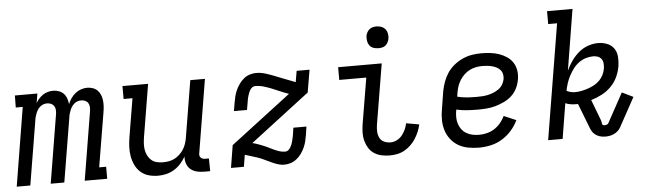

<svg xmlns="http://www.w3.org/2000/svg" viewBox="-47 -912 3694 1097"><g transform="rotate(-5 1800.0 -363.5)"><path d="M10 0 84 -451H44L45 -520H174L165 -465Q172 -479 183 -491Q194 -503 207 -511.5Q220 -520 235 -524Q250 -528 265 -528Q282 -528 298 -522Q314 -516 325 -504.5Q336 -493 341.5 -477Q347 -461 349 -444Q356 -461 366.5 -476.5Q377 -492 392 -504Q407 -516 424.5 -522Q442 -528 460 -528Q477 -528 492.5 -522.5Q508 -517 519 -506Q530 -495 536 -480Q542 -465 544 -448.5Q546 -432 545 -415Q544 -398 541 -381L489 -69H529V0H400L465 -394Q467 -406 466 -418.5Q465 -431 459 -440.5Q453 -450 442 -454.5Q431 -459 419 -459Q408 -459 398 -455.5Q388 -452 379.5 -444.5Q371 -437 365 -428Q359 -419 355 -409Q351 -399 348 -388.5Q345 -378 344 -368L283 0H205L270 -394Q272 -406 271 -418.5Q270 -431 263.5 -440.5Q257 -450 246.5 -454.5Q236 -459 223 -459Q213 -459 203 -455.5Q193 -452 184 -444.5Q175 -437 169.5 -428Q164 -419 160 -409Q156 -399 153 -388.5Q150 -378 149 -368L88 0Z M821 8Q792 8 766 0.5Q740 -7 720.5 -24.5Q701 -42 689.5 -66.5Q678 -91 673.5 -118Q669 -145 670.5 -173Q672 -201 677 -230L713 -446H662V-520H809L759 -218Q756 -199 755 -181Q754 -163 757 -145.5Q760 -128 768 -112.5Q776 -97 788.5 -86Q801 -75 818.5 -70.5Q836 -66 855 -66Q871 -66 888.5 -69Q906 -72 921.5 -80Q937 -88 950.5 -100.5Q964 -113 973.5 -128Q983 -143 988.5 -159.5Q994 -176 997 -193L1051 -520H1135L1066 -102Q1064 -95 1065 -87.5Q1066 -80 1070.5 -75Q1075 -70 1081.5 -67.5Q1088 -65 1096 -65H1118L1119 8H1084Q1062 8 1042 3Q1022 -2 1007 -14.5Q992 -27 985 -47Q978 -67 980 -88Q968 -67 951 -48Q934 -29 912.5 -16Q891 -3 867.5 2.5Q844 8 821 8Z M1544 8Q1528 8 1512.5 3.5Q1497 -1 1482 -7.5Q1467 -14 1452.5 -21Q1438 -28 1424 -34.5Q1410 -41 1394.5 -46Q1379 -51 1363 -56L1324 -68L1313 0H1239L1260 -129L1606 -393L1600 -395Q1577 -403 1555.5 -412.5Q1534 -422 1511.5 -431Q1489 -440 1465.5 -447Q1442 -454 1417 -454Q1408 -454 1400.5 -448.5Q1393 -443 1388 -435Q1383 -427 1380 -419Q1377 -411 1374.5 -403Q1372 -395 1370 -386.5Q1368 -378 1367 -369L1359 -322H1284L1292 -369Q1295 -388 1299.5 -406Q1304 -424 1312 -441.5Q1320 -459 1331.5 -475Q1343 -491 1358 -503.5Q1373 -516 1391.5 -522Q1410 -528 1428 -528Q1456 -528 1481.5 -520Q1507 -512 1531.5 -502.5Q1556 -493 1580.5 -483Q1605 -473 1630 -464L1650 -456L1661 -520H1735L1713 -391L1373 -131L1388 -127Q1410 -120 1431 -111.5Q1452 -103 1471.5 -93Q1491 -83 1512.5 -74.5Q1534 -66 1557 -66Q1566 -66 1573 -71.5Q1580 -77 1585 -85Q1590 -93 1593.5 -101Q1597 -109 1599 -117Q1601 -125 1603 -133.5Q1605 -142 1607 -151L1614 -198H1689L1682 -151Q1679 -132 1674.5 -114Q1670 -96 1662 -78.5Q1654 -61 1642.5 -45Q1631 -29 1615.5 -16.5Q1600 -4 1581.5 2Q1563 8 1544 8Z M2150 8Q2126 8 2102.5 3Q2079 -2 2060 -14.5Q2041 -27 2029 -46.5Q2017 -66 2011 -88.5Q2005 -111 2005.5 -135Q2006 -159 2010 -184L2054 -447H1899V-520H2149L2091 -172Q2088 -152 2089 -133Q2090 -114 2098 -98Q2106 -82 2123 -74Q2140 -66 2160 -66Q2178 -66 2195.5 -74.5Q2213 -83 2225.5 -98Q2238 -113 2246 -130.5Q2254 -148 2258 -167L2332 -154Q2328 -134 2319.5 -113.5Q2311 -93 2299 -74Q2287 -55 2270.5 -39Q2254 -23 2234.5 -12Q2215 -1 2193 3.5Q2171 8 2150 8ZM2137 -608Q2123 -608 2109 -613Q2095 -618 2087 -629Q2079 -640 2076.5 -655Q2074 -670 2076 -685Q2078 -695 2083.5 -705Q2089 -715 2097.5 -721.5Q2106 -728 2116.5 -730.5Q2127 -733 2138 -733Q2152 -733 2166 -727.5Q2180 -722 2188.5 -711Q2197 -700 2199.5 -685Q2202 -670 2199 -655Q2197 -645 2191.5 -635Q2186 -625 2177.5 -618.5Q2169 -612 2158.5 -610Q2148 -608 2137 -608Z M2662 8Q2631 8 2600.5 2.5Q2570 -3 2544.5 -17.5Q2519 -32 2500.5 -55.5Q2482 -79 2473 -107Q2464 -135 2463.5 -166.5Q2463 -198 2469 -230L2485 -330Q2490 -357 2499.5 -383.5Q2509 -410 2524.5 -433.5Q2540 -457 2563 -476Q2586 -495 2612.5 -507Q2639 -519 2666 -523.5Q2693 -528 2720 -528Q2746 -528 2772 -525Q2798 -522 2821.5 -514Q2845 -506 2866 -492Q2887 -478 2900 -457.5Q2913 -437 2917 -411.5Q2921 -386 2916 -360Q2912 -335 2900 -310.5Q2888 -286 2868 -268Q2848 -250 2823.5 -238.5Q2799 -227 2774 -220Q2749 -213 2723.5 -211Q2698 -209 2673 -209Q2642 -209 2611 -211Q2580 -213 2550 -220V-218Q2546 -198 2546 -178Q2546 -158 2551.5 -140Q2557 -122 2568 -107Q2579 -92 2595 -82.5Q2611 -73 2629.5 -69Q2648 -65 2668 -65Q2690 -65 2712.5 -70.5Q2735 -76 2755 -88.5Q2775 -101 2791 -120Q2807 -139 2817 -160L2887 -130Q2872 -98 2848 -71Q2824 -44 2793.5 -25.5Q2763 -7 2729 0.5Q2695 8 2662 8ZM2673 -282Q2689 -282 2705.5 -283Q2722 -284 2738 -287.5Q2754 -291 2770 -297.5Q2786 -304 2800.5 -314.5Q2815 -325 2823.5 -340Q2832 -355 2835 -371Q2837 -385 2834 -399Q2831 -413 2822 -423Q2813 -433 2801 -439Q2789 -445 2776 -448.5Q2763 -452 2748.5 -453.5Q2734 -455 2720 -455Q2702 -455 2683.5 -451.5Q2665 -448 2648 -439.5Q2631 -431 2616.5 -417.5Q2602 -404 2591.5 -387.5Q2581 -371 2575 -353.5Q2569 -336 2566 -318L2562 -293Q2589 -286 2617 -284Q2645 -282 2673 -282Z M3385 8Q3369 8 3354 3.5Q3339 -1 3327 -10.5Q3315 -20 3308 -33.5Q3301 -47 3296 -62L3246 -191H3233Q3218 -191 3203 -193.5Q3188 -196 3174 -202L3141 0H3058L3167 -661H3116V-735H3262L3205 -386Q3218 -414 3236 -440Q3254 -466 3278 -486.5Q3302 -507 3331.5 -517.5Q3361 -528 3390 -528Q3417 -528 3441.5 -518.5Q3466 -509 3480.5 -488.5Q3495 -468 3497 -441Q3499 -414 3495 -387Q3490 -356 3476 -325.5Q3462 -295 3438 -271Q3414 -247 3384 -231.5Q3354 -216 3323 -207L3369 -86Q3370 -82 3371 -77Q3372 -72 3372.5 -67.5Q3373 -63 3376.5 -60Q3380 -57 3385 -57Q3392 -57 3399 -59Q3406 -61 3409 -67L3501 -235L3565 -204L3473 -36Q3467 -25 3456.5 -16Q3446 -7 3434 -1.5Q3422 4 3409.5 6Q3397 8 3385 8ZM3237 -260Q3255 -260 3273.5 -264Q3292 -268 3310 -274Q3328 -280 3345.5 -289.5Q3363 -299 3377 -313Q3391 -327 3399.5 -344.5Q3408 -362 3411 -380Q3413 -395 3412 -409Q3411 -423 3403.5 -434Q3396 -445 3383.5 -450Q3371 -455 3357 -455Q3335 -455 3313.5 -448.5Q3292 -442 3273 -428Q3254 -414 3240 -395Q3226 -376 3215.5 -356Q3205 -336 3198 -314.5Q3191 -293 3187 -272Q3198 -266 3210.5 -263Q3223 -260 3237 -260Z"/></g></svg>

Font: Iosevka HT Extended
Style: Italic
Weight: 400
Width: 7
Italic angle: -9°
Monospace: yes
Designer: Belleve Invis
Foundry: Belleve Invis
Version: Version 32.3.0; ttfautohint (v1.8.4)